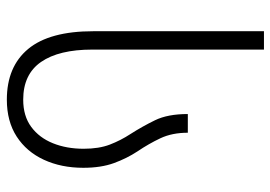

<svg xmlns="http://www.w3.org/2000/svg" viewBox="-138 -662 810 575"><g transform="rotate(90 267.5 -375.0)"><path d="M279 10Q180 10 127 -54Q74 -118 74 -249V-760H129V-246Q129 -146 166 -92.5Q203 -39 279 -39Q328 -39 360.5 -63Q393 -87 409.5 -128Q426 -169 426 -220Q426 -266 413.5 -298.5Q401 -331 382 -360Q359 -396 340.5 -434Q322 -472 322 -532H378Q378 -485 394.5 -450Q411 -415 434 -381Q455 -349 469 -310.5Q483 -272 483 -219Q483 -153 459 -101Q435 -49 389.5 -19.5Q344 10 279 10Z"/></g></svg>

Font: Noto Sans Georgian SemiCondensed Light
Style: Regular
Weight: 300
Width: 4
Designer: Monotype Design Team, Akaki Razmadze
Foundry: Google LLC
Version: Version 2.005; ttfautohint (v1.8.4.7-5d5b)